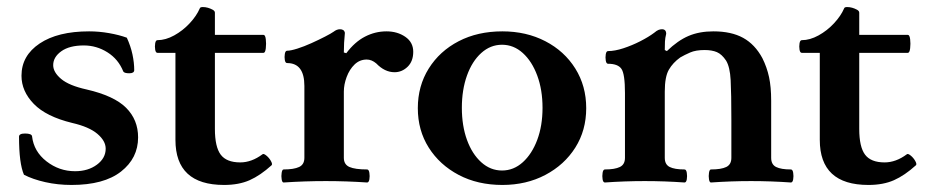

<svg xmlns="http://www.w3.org/2000/svg" viewBox="-20 -514 2636 545"><path d="M183 11Q144 11 108.5 3Q73 -5 48 -18Q34 -50 34 -126Q34 -135 51 -135Q70 -135 71 -127Q76 -84 112 -56Q148 -28 193 -28Q230 -28 255 -46.5Q280 -65 280 -92Q280 -114 256.5 -134Q233 -154 185 -165Q111 -183 76 -219Q41 -255 41 -299Q41 -356 92.5 -390.5Q144 -425 233 -425Q261 -425 289.5 -420Q318 -415 340 -407Q351 -383 356 -359.5Q361 -336 361 -315Q361 -306 347 -306Q333 -306 330 -311Q316 -346 285 -365.5Q254 -385 218 -385Q177 -385 154 -368.5Q131 -352 131 -329Q131 -309 153.5 -290Q176 -271 226 -260Q304 -242 338 -208Q372 -174 372 -124Q372 -65 323.5 -27Q275 11 183 11Z M616 11Q478 11 478 -117V-364H427Q422 -364 420.5 -373Q419 -382 420.5 -391Q422 -400 427 -400Q450 -400 474.5 -413.5Q499 -427 518.5 -448Q538 -469 547 -490Q548 -494 555.5 -494Q563 -494 570 -492Q577 -490 583.5 -486.5Q590 -483 590 -478V-415H728Q733 -415 734.5 -402.5Q736 -390 734.5 -377Q733 -364 728 -364H590V-148Q590 -97 606.5 -75Q623 -53 662 -53Q694 -53 725 -76Q728 -79 736 -72.5Q744 -66 749 -57Q754 -48 751 -45Q719 -16 688.5 -2.5Q658 11 616 11Z M785 4Q781 4 779.5 -5Q778 -14 779.5 -23.5Q781 -33 785 -33Q814 -33 829 -40Q844 -47 844 -66V-270Q844 -335 795 -335Q790 -335 788.5 -343.5Q787 -352 788.5 -361Q790 -370 795 -370Q805 -370 824 -376Q843 -382 864 -391.5Q885 -401 902.5 -410Q920 -419 927 -424Q936 -431 945 -431Q957 -431 959 -421Q956 -392 956 -365L963 -363Q987 -395 1016 -410Q1045 -425 1077 -425Q1108 -425 1130.5 -409.5Q1153 -394 1153 -367Q1153 -340 1137 -324.5Q1121 -309 1100 -309Q1072 -309 1048 -334Q1035 -345 1021 -345Q1001 -345 986.5 -331Q972 -317 964 -295.5Q956 -274 956 -254V-66Q956 -47 972 -40Q988 -33 1022 -33Q1027 -33 1028.5 -23.5Q1030 -14 1028.5 -5Q1027 4 1022 4Q993 2 963.5 1Q934 0 905 0Q875 0 845 1Q815 2 785 4Z M1406 11Q1336 11 1282 -17.5Q1228 -46 1197 -95Q1166 -144 1166 -207Q1166 -270 1197 -319.5Q1228 -369 1282 -397Q1336 -425 1406 -425Q1474 -425 1528 -397Q1582 -369 1613 -319.5Q1644 -270 1644 -207Q1644 -144 1613 -95Q1582 -46 1528 -17.5Q1474 11 1406 11ZM1405 -30Q1438 -30 1464 -53.5Q1490 -77 1505 -117Q1520 -157 1520 -208Q1520 -259 1505 -299.5Q1490 -340 1464 -363.5Q1438 -387 1405 -387Q1372 -387 1346 -363.5Q1320 -340 1305.5 -299.5Q1291 -259 1291 -208Q1291 -157 1305.5 -117Q1320 -77 1346 -53.5Q1372 -30 1405 -30Z M1697 4Q1692 4 1690.5 -5Q1689 -14 1690.5 -23.5Q1692 -33 1697 -33Q1725 -33 1739.5 -40Q1754 -47 1754 -66V-250Q1754 -304 1744 -318.5Q1734 -333 1706 -333Q1701 -333 1699.5 -342Q1698 -351 1699.5 -360Q1701 -369 1706 -369Q1725 -369 1749.5 -377Q1774 -385 1797.5 -397Q1821 -409 1837 -421Q1844 -427 1849 -429Q1854 -431 1859 -431Q1871 -431 1871 -418Q1868 -406 1867.5 -396Q1867 -386 1867 -372L1873 -369Q1904 -399 1934.5 -412Q1965 -425 2005 -425Q2056 -425 2089.5 -406.5Q2123 -388 2144 -349Q2157 -323 2163 -295Q2169 -267 2169 -228V-66Q2169 -47 2183 -40Q2197 -33 2225 -33Q2230 -33 2231.5 -23.5Q2233 -14 2231.5 -5Q2230 4 2225 4Q2197 2 2168.5 1Q2140 0 2112 0Q2083 0 2055 1Q2027 2 1998 4Q1994 4 1992.5 -5Q1991 -14 1992.5 -23.5Q1994 -33 1998 -33Q2027 -33 2041.5 -40Q2056 -47 2056 -66V-173Q2056 -249 2054 -286.5Q2052 -324 2041 -342Q2029 -360 2015 -366Q2001 -372 1980 -372Q1955 -372 1939 -365Q1923 -358 1911 -351Q1890 -336 1878.5 -316Q1867 -296 1867 -254V-66Q1867 -47 1881 -40Q1895 -33 1923 -33Q1928 -33 1929.5 -23.5Q1931 -14 1929.5 -5Q1928 4 1923 4Q1895 2 1867 1Q1839 0 1810 0Q1782 0 1753.5 1Q1725 2 1697 4Z M2445 11Q2307 11 2307 -117V-364H2256Q2251 -364 2249.5 -373Q2248 -382 2249.5 -391Q2251 -400 2256 -400Q2279 -400 2303.5 -413.5Q2328 -427 2347.5 -448Q2367 -469 2376 -490Q2377 -494 2384.5 -494Q2392 -494 2399 -492Q2406 -490 2412.5 -486.5Q2419 -483 2419 -478V-415H2557Q2562 -415 2563.5 -402.5Q2565 -390 2563.5 -377Q2562 -364 2557 -364H2419V-148Q2419 -97 2435.5 -75Q2452 -53 2491 -53Q2523 -53 2554 -76Q2557 -79 2565 -72.5Q2573 -66 2578 -57Q2583 -48 2580 -45Q2548 -16 2517.5 -2.5Q2487 11 2445 11Z"/></svg>

Font: Junicode SmExp
Style: Bold
Weight: 700
Width: 6
Designer: Peter S. Baker
Version: Version 2.205; ttfautohint (v1.8.4)